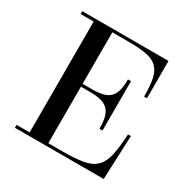

<svg xmlns="http://www.w3.org/2000/svg" viewBox="-148 -789 916 927"><g transform="rotate(30 309.5 -325.0)"><path d="M52 -16H125V-634H52V-650H533V-442H517Q517 -503 509 -540.5Q501 -578 479 -599Q457 -620 418.5 -627Q380 -634 319 -634H229V-347H282Q318 -347 342.5 -353.5Q367 -360 381.5 -375Q396 -390 402 -414.5Q408 -439 408 -475H425V-200H408Q408 -236 402 -261Q396 -286 381.5 -301.5Q367 -317 342.5 -324Q318 -331 282 -331H229V-16H310Q382 -16 426 -24.5Q470 -33 494 -58Q518 -83 527.5 -128Q537 -173 541 -245H557L547 0H52Z"/></g></svg>

Font: Elsie
Style: Regular
Weight: 400
Designer: Alejandro Inler
Foundry: Alejandro Inler
Version: 1.001